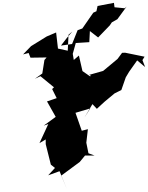

<svg xmlns="http://www.w3.org/2000/svg" viewBox="-20 -1197 1039 1348"><path d="M181 -825 194 -792 331 -794 310 -797 292 -776 277 -681 225 -644 264 -662 359 -584 346 -572 378 -508 310 -485 386 -350 413 -407 287 -315 319 -326 257 -192 301 -218V-185L337 -41L366 -18L318 34L398 5L450 131L410 36L540 -60L577 -105H644L601 -121L586 -195L597 -290L554 -279L510 -405L614 -436L573 -372L629 -466L660 -433L712 -481L784 -541L832 -565L863 -654L887 -694L943 -773L999 -726L980 -775L995 -799L858 -827L837 -826L805 -783L704 -699L605 -671L616 -669L584 -554L629 -646L628 -650L559 -698L534 -807L498 -776L489 -830L456 -841L387 -856L374 -969L308 -941L198 -873L142 -815ZM488 -976 461 -953 455 -826 483 -791 512 -895 607 -901 611 -979 669 -934 751 -1019 765 -1040 804 -1062 869 -1151 856 -1139 784 -1146 780 -1177 665 -1155 657 -1118 635 -1108 558 -997 525 -985 486 -888 408 -877 449 -930Z"/></svg>

Font: Hussar Lance
Style: ExBdObl
Weight: 700
Foundry: Cannot Into Space Fonts, PlusOne Fonts
Version: Version 2.270